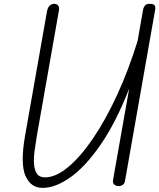

<svg xmlns="http://www.w3.org/2000/svg" viewBox="-20 -948 812 978"><path d="M197 9Q136 9 109.5 -52.8Q83 -114.5 107.5 -255.5L219.5 -891Q221.5 -902 226.2 -910.5Q231 -919 238.8 -923.8Q246.5 -928.5 256.5 -928.5Q270.5 -928 276.8 -919.2Q283 -910.5 280.5 -896.5L167.5 -255Q161.5 -219.5 156.5 -182.5Q151.5 -145.5 153.2 -114.2Q155 -83 167.8 -63.8Q180.5 -44.5 209 -44.5Q264 -44.5 327 -96.8Q390 -149 454 -243.2Q518 -337.5 576.5 -464.2Q635 -591 681 -740L709 -900Q711.5 -912 718.8 -920.2Q726 -928.5 743 -928.5Q761.5 -928.5 767.2 -921Q773 -913.5 770.5 -899L617 -28Q615 -13.5 605.8 -6.8Q596.5 0 585 0Q571 0 562 -7.8Q553 -15.5 556 -32.5L638 -496.5Q571 -325.5 494 -213.2Q417 -101 340.2 -46Q263.5 9 197 9Z"/></svg>

Font: Edu VIC WA NT Hand Pre
Style: Regular
Weight: 400
Designer: Tina and Corey Anderson, Eben Sorkin, Mirko Velimirovic
Foundry: Google for Education
Version: Version 1.000